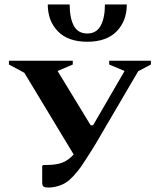

<svg xmlns="http://www.w3.org/2000/svg" viewBox="-20 -832 696 860"><path d="M329 -67Q292 -20 260 -6Q228 8 198 8Q179 8 174 3Q169 -2 169 -16V-89L174 -93H186Q231 -93 258 -103Q285 -113 310 -140L89 -506L20 -543V-560H306V-543L238 -514L386 -271H397L538 -514L469 -543V-560H656V-543L599 -513L408 -187Q398 -170 383 -146.5Q368 -123 353 -100.5Q338 -78 329 -67ZM194 -812H292Q292 -752 310.5 -717Q329 -682 371 -682Q412 -682 431 -717Q450 -752 450 -812H548Q548 -738 502.5 -691.5Q457 -645 371 -645Q285 -645 239.5 -691.5Q194 -738 194 -812Z"/></svg>

Font: Spectral SC
Style: Bold
Weight: 700
Designer: Jean-Baptiste Levee
Foundry: Production Type
Version: Version 2.001